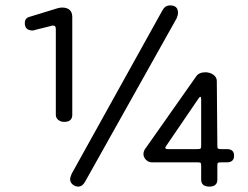

<svg xmlns="http://www.w3.org/2000/svg" viewBox="-20 -676 920 712"><path d="M246 -32C242 -23 240 -16 240 -11C240 4 255 16 270 16C280 16 289 10 296 -3L635 -608C638 -615 640 -622 640 -629C640 -647 630 -656 611 -656C598 -656 589 -650 582 -637ZM218 -224C237 -224 247 -232 248 -248V-613C248 -636 235 -648 210 -648C205 -648 199 -647 192 -645L91 -614C78 -611 72 -603 72 -590C72 -572 82 -563 101 -563C105 -563 108 -564 110 -565L174 -581C175 -581 177 -581 178 -581C184 -581 187 -577 187 -568V-250C187 -234 202 -224 218 -224ZM757 16C776 16 786 7 786 -10V-58C786 -73 786 -74 802 -74H821C839 -74 848 -82 848 -99C848 -115 839 -123 822 -123H802C786 -123 786 -125 786 -138L784 -376C784 -395 763 -408 742 -408C726 -408 714 -403 707 -392L517 -122C514 -117 512 -111 512 -104C512 -89 527 -74 542 -74H710C726 -74 726 -73 726 -58V-10C726 7 736 16 757 16ZM602 -123C596 -123 593 -125 593 -128C593 -129 594 -131 595 -133L715 -309C718 -314 721 -317 723 -317C725 -317 726 -313 726 -307V-138C726 -125 726 -123 710 -123Z"/></svg>

Font: Dongle Light
Style: Regular
Weight: 300
Designer: Yanghee Ryu
Foundry: Yanghee Ryu
Version: Version 2.000